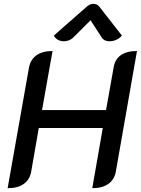

<svg xmlns="http://www.w3.org/2000/svg" viewBox="-20 -976 737 1005"><path d="M132 -624Q140 -665 171.5 -687Q203 -709 255 -709L200 -400H535L575 -624Q582 -666 613 -687.5Q644 -709 697 -709L586 -76Q578 -35 546.5 -13Q515 9 463 9L518 -306H183L143 -76Q135 -35 104 -13Q73 9 20 9ZM314 -760Q297 -760 282.5 -768Q268 -776 262 -790L434 -941Q451 -956 469 -956Q488 -956 500 -941L618 -790Q607 -776 589.5 -768Q572 -760 554 -760Q525 -760 513 -779L454 -870L363 -779Q354 -770 341 -765Q328 -760 314 -760Z"/></svg>

Font: K2D Medium
Style: Italic
Weight: 500
Italic angle: -10°
Designer: Katatrad Aksorn Co.,Ltd.
Foundry: Cadson Demak Co.,Ltd.
Version: Version 1.000; ttfautohint (v1.6)